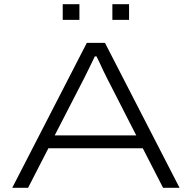

<svg xmlns="http://www.w3.org/2000/svg" viewBox="-20 -889 908 909"><path d="M38 0 391 -686H477L830 0H752L656 -187H209L113 0ZM239 -248H625L505 -483Q498 -496 489 -514Q480 -532 470.5 -551.5Q461 -571 452.5 -590Q444 -609 437 -622H429Q418 -599 404.5 -571.5Q391 -544 379 -520Q367 -496 360 -483ZM277 -795V-869H356V-795ZM512 -795V-869H591V-795Z"/></svg>

Font: Archivo Expanded ExtraLight
Style: Regular
Weight: 250
Width: 7
Designer: Hector Gatti
Foundry: Omnibus-Type
Version: Version 2.001